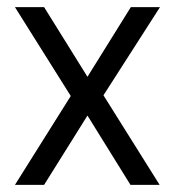

<svg xmlns="http://www.w3.org/2000/svg" viewBox="-20 -520 492 540"><path d="M22 -500H104L226 -304L348 -500H430L271 -252L429 0H347L226 -195L104 0H22L179 -250Z"/></svg>

Font: Titillium Web
Style: Regular
Weight: 400
Version: Version 1.001;PS 57.000;hotconv 1.0.70;makeotf.lib2.5.55311